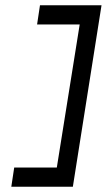

<svg xmlns="http://www.w3.org/2000/svg" viewBox="-20 -640 406 730"><path d="M34 -3 23 70H257L366 -620H132L121 -547H283L196 -3Z"/></svg>

Font: Charger Sport
Style: ExtObl
Weight: 400
Designer: Jasper
Foundry: Cannot Into Space Fonts
Version: Version 1.1